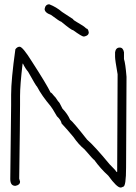

<svg xmlns="http://www.w3.org/2000/svg" viewBox="-20 -885 626 884"><path d="M70.3 -669.9Q84.5 -669.9 127 -601.6Q194.8 -496.6 212.9 -459Q217.3 -459 230.5 -441.4Q232.9 -441.4 248 -418Q252.4 -417 267.6 -384.8Q291 -360.8 302.7 -334Q314.9 -326.2 380.9 -242.2Q414.6 -213.4 484.4 -128.9Q515.6 -98.1 515.6 -93.8H519.5Q521.5 -441.4 521.5 -543Q509.8 -609.4 509.8 -623V-644.5Q513.2 -666 531.2 -666Q546.9 -666 550.8 -644.5V-613.3Q557.6 -592.8 562.5 -531.2Q562.5 -443.4 560.5 -115.2Q560.5 -25.4 546.9 -25.4Q540.5 -21.5 535.2 -21.5Q518.1 -21.5 478.5 -76.2Q442.9 -108.4 414.1 -148.4Q411.1 -148.4 369.1 -197.3Q341.3 -220.2 318.4 -253.9Q291.5 -286.6 263.7 -316.4Q260.7 -332.5 242.2 -349.6Q218.3 -391.1 212.9 -396.5Q172.4 -444.3 150.4 -486.3Q147.5 -486.3 109.4 -554.7Q95.7 -570.8 85.9 -591.8H84Q72.3 -492.7 72.3 -443.4V-404.3Q72.3 -335.4 68.4 -62.5L72.3 -48.8Q72.3 -33.2 50.8 -29.3Q27.3 -29.3 27.3 -60.5Q31.2 -348.1 31.2 -400.4V-449.2Q31.2 -518.1 50.8 -658.2Q59.6 -669.9 70.3 -669.9ZM207 -865.2Q239.7 -852.5 265.6 -830.1L316.4 -796.9Q316.4 -793 334 -783.2Q367.2 -764.6 377 -753.9Q385.7 -753.9 388.7 -736.3Q388.7 -720.7 367.2 -716.8H365.2Q356.9 -716.8 316.4 -746.1Q308.6 -746.1 261.7 -785.2Q256.3 -785.2 214.8 -816.4Q185.5 -826.7 185.5 -843.8Q189 -865.2 207 -865.2Z"/></svg>

Font: CEF Fonts CJK
Style: Regular
Weight: 400
Designer: PartyBoss (派对大魔王)
Version: Release 2.25